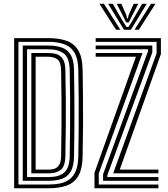

<svg xmlns="http://www.w3.org/2000/svg" viewBox="-20 -1003 894 1023"><path d="M55.4 0V-800H237.1Q290.6 -800 331.3 -786.8Q372.1 -773.7 395.4 -737.3Q418.8 -700.9 420.2 -631.1Q421.8 -552.8 422.3 -480.5Q422.8 -408.2 422.4 -332.8Q421.9 -257.4 420.2 -169.6Q418.8 -100.6 396.4 -64Q373.9 -27.4 333.9 -13.7Q293.9 0 240 0ZM78.3 -19.9H240Q272.4 -19.9 300.6 -25.7Q328.8 -31.4 350.2 -47.3Q371.6 -63.1 384 -92.8Q396.3 -122.5 397.3 -170.2Q398.7 -243.1 399.2 -318.2Q399.8 -393.3 399.3 -471.3Q398.9 -549.4 397.3 -630.4Q396.1 -690.6 376.4 -723Q356.8 -755.4 321.3 -767.8Q285.9 -780.1 237.1 -780.1H78.3ZM101.2 -39.7V-760.3H237.1Q279.3 -760.3 309.6 -749.5Q340 -738.8 356.7 -710.7Q373.4 -682.7 374.4 -630.4Q375.5 -569.4 376 -513.5Q376.6 -457.6 376.6 -402.9Q376.6 -348.3 376.1 -291.1Q375.6 -234 374.4 -170.2Q373.4 -116.1 356 -88Q338.6 -59.8 308.7 -49.8Q278.8 -39.7 240 -39.7ZM124.1 -59.6H240Q293.8 -59.6 322 -83.3Q350.1 -107 351.4 -170.9Q352.9 -248.4 353.4 -323Q353.9 -397.5 353.5 -473.2Q353.1 -549 351.4 -629.8Q350 -695.7 319.8 -718Q289.6 -740.4 237.1 -740.4H124.1ZM147 -79.5V-720.5H237.1Q261.4 -720.5 281.8 -714.3Q302.2 -708.1 314.8 -688.6Q327.5 -669.1 328.3 -629.1Q330 -549.1 330.7 -476.6Q331.3 -404.1 330.7 -330.2Q330.2 -256.3 328.3 -171.6Q327 -114.9 302.9 -97.2Q278.9 -79.5 240 -79.5ZM169.9 -99.4H240Q258.7 -99.4 273.2 -105.1Q287.8 -110.8 296.5 -126.6Q305.1 -142.4 305.6 -172.4Q307.1 -246.1 307.6 -322.3Q308.1 -398.5 307.6 -475.6Q307.1 -552.6 305.6 -628.1Q304.7 -672.1 286.2 -686.4Q267.7 -700.6 237.1 -700.6H169.9ZM583 -79.5 814.4 -719V-780.1H489.7V-800H837.3V-714.9L618.1 -99.4H824V-79.5ZM483.4 0V-82.3L704.2 -700.6H489.7V-720.5H739.2L506.3 -78.7V-19.9H824V0ZM529.3 -39.7V-74.7L768.4 -729.6V-740.4H489.7V-760.3H791.5V-723.3L552 -69.9V-59.6H824V-39.7ZM509.7 -982.9H533.7L621.3 -844.7H598.1ZM556.2 -982.9H580.8L633.7 -891.4L654.2 -859H664.1L684.4 -891.3L737.4 -982.9H761.9L677.7 -844.7H640.5ZM602 -982.9H626.6L653 -922.4L656.8 -905.1H661.5L665.3 -922.4L692.3 -982.9H716.8L679 -909.9L666.2 -883.5H652.1L639.4 -909.9ZM784.5 -982.9H808.4L720.1 -844.7H696.8Z"/></svg>

Font: Big Shoulders Inline Text Thin
Style: Regular
Weight: 100
Designer: Patric King
Foundry: XO Type Co
Version: Version 2.002